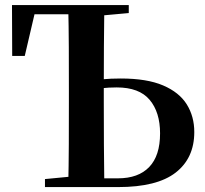

<svg xmlns="http://www.w3.org/2000/svg" viewBox="-20 -761 833 781"><path d="M331.2 0V-35.6H459.7Q542.7 -35.6 586.9 -81.6Q631.1 -127.5 631.1 -218.4Q631.1 -304.8 588.6 -355.1Q546.2 -405.4 454.7 -405.4Q422.7 -405.4 392.1 -402Q361.5 -398.6 330.5 -391.2V-427.5Q363.3 -435.3 396.9 -438.5Q430.5 -441.7 471.1 -441.7Q577.8 -441.7 643.5 -413.5Q709.2 -385.4 739.8 -336.3Q770.3 -287.2 770.3 -223.8Q770.3 -117.8 694.5 -58.9Q618.6 0 460.4 0ZM257.5 0Q259.5 -86.6 259.9 -173.3Q260.2 -259.9 260.2 -346.1V-393.6Q260.2 -481.3 259.9 -568.4Q259.5 -655.6 257.5 -740.5H404.4Q403.2 -654.9 402.7 -571Q402.2 -487.1 402.2 -417.5V-346.1Q402.2 -258.5 402.7 -171.8Q403.2 -85.2 404.4 0ZM29.6 -533.4 28.8 -740.5H366.9V-702.9H60.9L129.1 -740.5L80.7 -533.4ZM162.9 0V-32.6L316.4 -47.3H331.2V0ZM330.2 -694.2V-740.5H503.8V-707.9L353.1 -694.2Z"/></svg>

Font: Source Han Serif JP VF
Style: Regular
Weight: 250
Designer: Ryoko NISHIZUKA 西塚涼子 (kana & ideographs); Frank Grießhammer (Latin, Greek & Cyrillic); Wenlong ZHANG 张文龙 (bopomofo); San
Foundry: Adobe
Version: Version 2.001;hotconv 1.1.0;makeotfexe 2.6.0